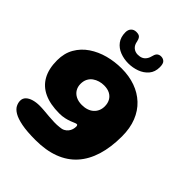

<svg xmlns="http://www.w3.org/2000/svg" viewBox="-253 -829 1194 1194"><g transform="rotate(45 344.0 -231.5)"><path d="M271.1 228.2Q195.6 228.2 148.3 218.9Q101 209.5 75.3 194.2Q49.6 178.9 40.1 160Q30.5 141.1 30.5 122.5Q30.5 101.1 45.1 87Q59.6 72.9 84.2 65.6Q108.9 58.4 139.1 58.4Q158.2 58.4 180.8 60.4Q203.4 62.4 227.1 64.4Q250.9 66.4 274.7 67.1Q298.5 67.8 320.9 65.1Q340 64 353.3 56.8Q366.6 49.6 375.1 38.7Q383.6 27.8 387.6 14.9Q391.5 2.1 391.5 -10.8Q391.5 -14.2 390.6 -17.2Q389.6 -20.1 387.8 -22.1Q386 -24 382.8 -24Q377 -24 366.7 -19.3Q356.4 -14.6 341 -8.8Q325.6 -3 304.9 1.7Q284.2 6.4 258.1 6.4Q178.9 6.4 124.8 -18.6Q70.8 -43.6 43.1 -93.5Q15.4 -143.4 15.4 -217.8Q15.4 -280.5 42.4 -327.1Q69.4 -373.8 115.1 -404.7Q160.9 -435.6 218 -450.9Q275.1 -466.1 335.6 -466.1Q401.4 -466.1 456.2 -446.6Q511.1 -427 551.4 -389.1Q591.8 -351.2 613.8 -295.8Q635.8 -240.4 635.8 -168.5Q635.8 -72.8 613 1.3Q590.2 75.4 544.8 125.9Q499.4 176.4 430.9 202.3Q362.4 228.2 271.1 228.2ZM320.8 -129.9Q345 -129.9 364.8 -136.6Q384.6 -143.2 398.6 -155.8Q412.6 -168.4 420.3 -185.8Q428 -203.2 428 -224.6Q428 -252 416.8 -272.1Q405.6 -292.2 384.5 -303.3Q363.4 -314.4 332.9 -314.4Q313 -314.4 293.4 -308.8Q273.8 -303.1 257.5 -291.4Q241.2 -279.6 231.6 -261.1Q222 -242.6 222 -216.9Q222 -192 233.8 -172.2Q245.6 -152.4 267.8 -141.1Q289.9 -129.9 320.8 -129.9ZM342 -517Q302.9 -517 268.7 -530.4Q234.5 -543.8 213.6 -571.4Q192.6 -599 192.6 -641.6Q192.6 -664.2 205.6 -677.8Q218.6 -691.4 239.8 -691.4Q263.6 -691.4 272.4 -680.5Q281.2 -669.6 284.4 -652.9Q289.1 -624.6 305.8 -610.8Q322.4 -596.9 345.4 -596.9Q364.8 -596.9 378.8 -603.4Q392.8 -609.9 402.2 -623.6Q411.8 -637.4 416.8 -659.1Q421.1 -676.6 431.4 -684.6Q441.6 -692.5 456.2 -692.5Q473.8 -692.5 485.9 -681.4Q498 -670.2 498 -639Q498 -597.2 474.8 -570.1Q451.6 -542.9 415.9 -529.9Q380.1 -517 342 -517Z"/></g></svg>

Font: Gluten Thin
Style: Regular
Weight: 100
Designer: Tyler Finck
Foundry: Etcetera Type Company
Version: Version 1.300